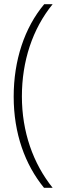

<svg xmlns="http://www.w3.org/2000/svg" viewBox="-20 -734 306 912"><path d="M45 -275C45 -100 99 48 189 158H230C137 42 84 -108 84 -276C84 -443 134 -596 230 -714H190C96 -602 45 -447 45 -275Z"/></svg>

Font: Noto Sans SemiCondensed ExtraLight
Style: Regular
Weight: 200
Width: 4
Designer: Monotype Design Team
Foundry: Monotype Imaging Inc.
Version: Version 2.013